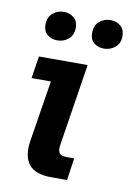

<svg xmlns="http://www.w3.org/2000/svg" viewBox="-70 -610 450 656"><g transform="rotate(10 155.0 -282.0)"><path d="M153 0Q98 0 76 -28Q54 -56 62 -109L96 -322H29L41 -399H210L166 -119Q162 -97 167.5 -87Q173 -77 195 -77H220L209 0ZM93 -464Q72 -464 58 -476Q44 -488 44 -510Q44 -536 60.5 -550Q77 -564 99 -564Q119 -564 133.5 -552Q148 -540 148 -518Q148 -492 131.5 -478Q115 -464 93 -464ZM255 -464Q234 -464 220 -475.5Q206 -487 206 -509Q206 -537 222.5 -550.5Q239 -564 261 -564Q281 -564 295.5 -552Q310 -540 310 -517Q310 -491 293 -477.5Q276 -464 255 -464Z"/></g></svg>

Font: Rokkitt SemiBold
Style: Italic
Weight: 600
Italic angle: -9°
Designer: Vernon Adams
Foundry: Vernon Adams
Version: Version 3.103